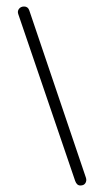

<svg xmlns="http://www.w3.org/2000/svg" viewBox="-20 -460 320 590"><path d="M211 96 36 -417Q33 -426 38.5 -433Q44 -440 54 -440Q66 -440 70 -428L244 86Q247 95 242.5 102.5Q238 110 227 110Q216 110 211 96Z"/></svg>

Font: Dongle Light
Style: Regular
Weight: 300
Designer: Yanghee Ryu
Foundry: Yanghee Ryu
Version: Version 2.000